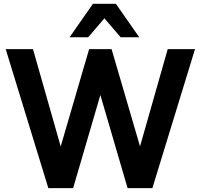

<svg xmlns="http://www.w3.org/2000/svg" viewBox="-20 -973 1037 993"><path d="M333 -78.4 253.7 -77.9 440.9 -718.8H557.1L744.6 -77.9L665 -78.4L847.4 -718.8H988.5L768.1 0H639.9L452.4 -641.1H545.7L358.2 0H230L9.5 -718.8H150.6ZM460.7 -953.4H579.3L700.2 -780.3H604L520 -878.2L436 -780.3H339.8Z"/></svg>

Font: Min Sans VF VF
Style: Regular
Weight: 400
Designer: Jinseong-Kim, NotoSansCJK, Nunito
Foundry: Jinseong-Kim
Version: Version 1.420;Glyphs 3.1.2 (3151)